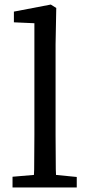

<svg xmlns="http://www.w3.org/2000/svg" viewBox="-20 -823 392 843"><path d="M129 -55Q129 -67 130 -79L131 -231V-721L41 -725V-736V-763V-772L203 -803L227 -788L224 -628V-230Q224 -196 224.5 -156Q225 -116 225 -79Q226 -66 226 -55L317 -46V0H35V-37V-47Z"/></svg>

Font: Early Summer Mincho Screen
Style: Regular
Weight: 400
Designer: GuiWonder
Version: Version 1.002